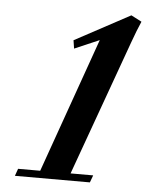

<svg xmlns="http://www.w3.org/2000/svg" viewBox="-49 -693 598 735"><g transform="rotate(5 250.0 -325.5)"><path d="M35.6 0 45.4 -27.8H130.4L314 -545.9L218.8 -504.9L213.9 -536.6L426.3 -650.9L466.8 -629.9Q452.1 -596.7 434.6 -547.9L247.1 -27.8H334L323.7 0Z"/></g></svg>

Font: Elstob 14pt
Style: Bold Italic
Weight: 700
Italic angle: -20°
Designer: Peter S. Baker
Version: Version 1.015